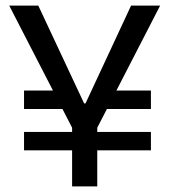

<svg xmlns="http://www.w3.org/2000/svg" viewBox="-20 -673 606 687"><path d="M66 -135V-201H520V-135ZM66 -283V-349H239V-283ZM351 -283V-349H520V-283ZM238 -6V-216L13 -653H117L281 -303H286L449 -653H553L328 -216V-6Z"/></svg>

Font: Bricolage Grotesque 20pt
Style: Regular
Weight: 400
Version: Version 1.001;gftools[0.9.33.dev8+g029e19f]